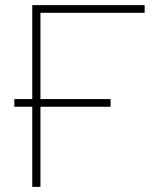

<svg xmlns="http://www.w3.org/2000/svg" viewBox="-20 -730 640 750"><path d="M106 0V-313H36V-343H106V-710H545V-680H138V-343H412V-313H138V0Z"/></svg>

Font: Geist Mono Thin
Style: Regular
Weight: 100
Monospace: yes
Designer: Basement.studio, Andrés Briganti, Mateo Zaragoza
Foundry: Basement.studio, Vercel, Andrés Briganti, Guido Ferreyra, Mateo Zaragoza
Version: Version 1.500; ttfautohint (v1.8.4.7-5d5b)